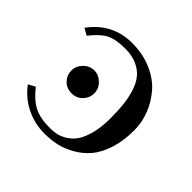

<svg xmlns="http://www.w3.org/2000/svg" viewBox="-124 -561 689 689"><g transform="rotate(45 220.5 -216.5)"><path d="M151.9 -161.1Q126 -161.1 109.6 -178.2Q93.3 -195.3 93.3 -218.8Q93.3 -241.7 110.6 -259.5Q127.9 -277.3 151.9 -277.3Q173.8 -277.3 191.7 -260Q209.5 -242.7 209.5 -218.8Q209.5 -195.3 192.9 -178.2Q176.3 -161.1 151.9 -161.1ZM185.1 -18.1Q202.6 -18.1 218.5 -21.5Q234.4 -24.9 252.7 -36.4Q271 -47.9 283.7 -66.4Q296.4 -85 305.2 -118.4Q314 -151.9 314 -196.3Q314 -234.9 310.8 -264.6Q307.6 -294.4 298.6 -323Q289.6 -351.6 274.4 -370.1Q259.3 -388.7 234.1 -399.9Q209 -411.1 175.3 -411.1Q126.5 -411.1 100.3 -397.7Q74.2 -384.3 43.9 -345.7L18.1 -360.4Q78.6 -442.9 178.2 -442.9Q232.9 -442.9 277.6 -423.3Q322.3 -403.8 349.1 -372.3Q376 -340.8 390.4 -303.2Q404.8 -265.6 404.8 -227.1Q404.8 -172.4 390.9 -129.9Q377 -87.4 355 -61.8Q333 -36.1 303 -19.3Q272.9 -2.4 244.4 3.7Q215.8 9.8 185.1 9.8Q134.8 9.8 90.8 -12Q46.9 -33.7 18.1 -73.2L43.9 -87.4Q75.2 -48.3 105.2 -33.2Q135.3 -18.1 185.1 -18.1Z"/></g></svg>

Font: Libertinage
Style: b
Weight: 400
Designer: OSP
Foundry: OSP
Version: Version 1.0; 2008; OFL relea